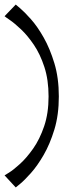

<svg xmlns="http://www.w3.org/2000/svg" viewBox="-20 -623 321 842"><path d="M49 199 0 146Q0 146 19.5 134Q39 122 68 95.5Q97 69 125.5 28.5Q154 -12 173.5 -69Q193 -126 193 -200Q193 -273 174.5 -329.5Q156 -386 128.5 -426.5Q101 -467 72.5 -494Q44 -521 23.5 -535Q3 -549 0 -552L49 -603Q49 -603 68 -587Q87 -571 115.5 -539Q144 -507 171.5 -458.5Q199 -410 218.5 -345.5Q238 -281 238 -200Q238 -119 218.5 -55Q199 9 171.5 56.5Q144 104 115.5 136Q87 168 68 183.5Q49 199 49 199Z"/></svg>

Font: Darker Grotesque Medium
Style: Regular
Weight: 500
Designer: Gabriel Lam
Foundry: TypeRant
Version: Version 1.000;gftools[0.9.28]